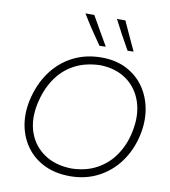

<svg xmlns="http://www.w3.org/2000/svg" viewBox="-102 -1057 1022 1153"><g transform="rotate(10 409.0 -480.5)"><path d="M402.5 9.5Q314.5 9.5 247.5 -22.5Q180.5 -54.5 138.5 -110.8Q96.5 -167 82.2 -239.8Q68 -312.5 85 -394Q107 -495.5 160.2 -570Q213.5 -644.5 292 -685Q370.5 -725.5 468 -725.5Q554.5 -725.5 620 -691.8Q685.5 -658 726.2 -600Q767 -542 780.5 -467Q794 -392 776.5 -309.5Q756 -215 704.2 -143.2Q652.5 -71.5 575.2 -31Q498 9.5 402.5 9.5ZM403 -37.5Q493.5 -39.5 560 -76.8Q626.5 -114 668.2 -176.8Q710 -239.5 726 -318Q747.5 -419.5 721.2 -500.2Q695 -581 629.5 -628.5Q564 -676 467.5 -678.5Q375 -676 307.5 -639Q240 -602 197 -536.8Q154 -471.5 135.5 -386Q114.5 -285.5 142.5 -207.8Q170.5 -130 238 -84.8Q305.5 -39.5 403 -37.5ZM441.5 -792.5Q411 -836 381.2 -880.5Q351.5 -925 325 -969.5H379Q404 -925.5 429.2 -881.5Q454.5 -837.5 480 -793.5ZM613 -792.5Q588 -836 563.5 -881.2Q539 -926.5 517 -969.5H568.5Q588.5 -926 608.5 -882Q628.5 -838 649.5 -793.5Z"/></g></svg>

Font: Commissioner Loud ExtraLight
Style: Italic
Weight: 200
Italic angle: -12°
Designer: Kostas Bartsokas
Foundry: Kostas Bartsokas
Version: Version 1.000; ttfautohint (v1.8.3)